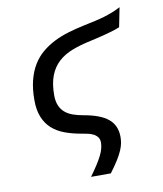

<svg xmlns="http://www.w3.org/2000/svg" viewBox="-80 -584 711 839"><g transform="rotate(-10 275.0 -164.0)"><path d="M356.4 -394.5Q310.5 -384.8 274.2 -370.8Q237.8 -356.9 212.2 -333.5Q186.5 -310.1 172.9 -274.9Q159.2 -239.7 159.2 -188Q159.2 -161.6 167 -142.8Q174.8 -124 189.2 -111.6Q203.6 -99.1 223.9 -91.8Q244.1 -84.5 269.5 -80.1Q343.8 -67.4 378.2 -38.8Q412.6 -10.3 413.1 40.5Q413.1 54.2 410.6 68.1Q408.2 82 400.9 99.4Q393.6 116.7 379.9 138.9Q366.2 161.1 343.8 190.9H255.9Q274.9 165 287.8 144.8Q300.8 124.5 309.1 107.9Q317.4 91.3 321 77.4Q324.7 63.5 324.7 50.8Q324.7 35.2 316.9 25.6Q309.1 16.1 297.4 10.5Q285.6 4.9 271.2 2.2Q256.8 -0.5 243.7 -2.9Q205.6 -9.8 173.8 -21.7Q142.1 -33.7 119.1 -54.2Q96.2 -74.7 83.3 -106Q70.3 -137.2 70.3 -182.1Q70.3 -231.9 80.1 -270Q89.8 -308.1 107.7 -337.2Q125.5 -366.2 150.4 -387Q175.3 -407.7 205.3 -422.9Q235.4 -438 269.8 -448.2Q304.2 -458.5 341.3 -466.3Q370.6 -472.2 392.8 -477.3Q415 -482.4 433.8 -488Q452.6 -493.7 470.2 -500.5Q487.8 -507.3 507.3 -517.6L490.2 -431.6Q473.6 -424.8 455.3 -419.4Q437 -414.1 419.2 -409.4Q401.4 -404.8 385.3 -401.1Q369.1 -397.5 356.4 -394.5Z"/></g></svg>

Font: Code New Roman
Style: Italic
Weight: 400
Italic angle: -11°
Monospace: yes
Designer: Sam Radian
Foundry: Code New Roman
Version: Version 1.508 October 19, 2014